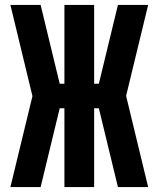

<svg xmlns="http://www.w3.org/2000/svg" viewBox="-20 -755 640 775"><path d="M22 0 111 -367 22 -735H144L221 -417H240V-735H360V-417H379L456 -735H578L489 -368L578 0H456L379 -318H360V0H240V-318H221L144 0Z"/></svg>

Font: Iosevka SS04 Heavy Extended
Style: Regular
Weight: 900
Width: 7
Monospace: yes
Designer: Belleve Invis
Foundry: Belleve Invis
Version: Version 19.0.0; ttfautohint (v1.8.4)